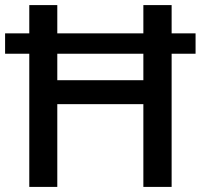

<svg xmlns="http://www.w3.org/2000/svg" viewBox="-20 -734 789 754"><path d="M95 0H205V-325H543V0H654V-523H748V-603H654V-714H543V-603H205V-714H95V-603H0V-523H95ZM205 -419V-523H543V-419Z"/></svg>

Font: Noto Sans Lisu Medium
Style: Regular
Weight: 500
Designer: Monotype Design Team. David Williams.
Foundry: Monotype Imaging Inc.
Version: Version 2.102